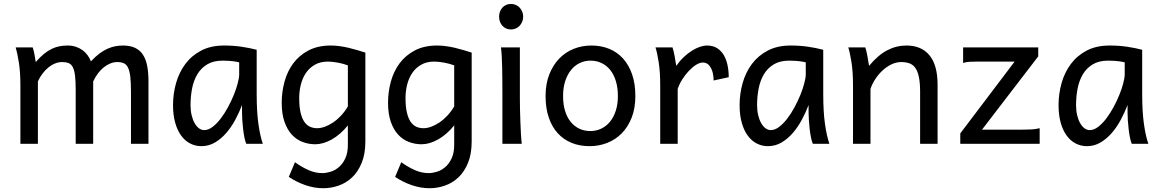

<svg xmlns="http://www.w3.org/2000/svg" viewBox="-20 -743 5999 992"><path d="M461.4 0H371.1V-278.3Q371.1 -323.7 367.7 -351.8Q364.3 -379.9 356.2 -395.8Q348.1 -411.6 334.5 -417Q320.8 -422.4 300.3 -422.4Q282.2 -422.4 264.2 -415Q246.1 -407.7 229.7 -394.3Q213.4 -380.9 199.5 -362.5Q185.5 -344.2 175.8 -322.3V0H85.4V-300.3Q85.4 -372.6 77.1 -422.6Q68.8 -472.7 61 -498H148.9Q154.3 -482.4 158.2 -461.2Q162.1 -439.9 164.6 -422.4Q187 -448.2 207.5 -464.8Q228 -481.4 248.3 -491Q268.6 -500.5 288.6 -504.2Q308.6 -507.8 329.6 -507.8Q353.5 -507.8 373 -501Q392.6 -494.1 407.5 -482.9Q422.4 -471.7 433.1 -456.8Q443.8 -441.9 449.7 -425.8Q472.7 -450.7 494.1 -466.6Q515.6 -482.4 536.1 -491.5Q556.6 -500.5 576.4 -504.2Q596.2 -507.8 615.2 -507.8Q652.3 -507.8 677.7 -495.8Q703.1 -483.9 718.5 -460.4Q733.9 -437 740.5 -402.3Q747.1 -367.7 747.1 -322.3V0H656.7V-268.6Q656.7 -315.9 653.3 -345.7Q649.9 -375.5 641.8 -392.6Q633.8 -409.7 620.1 -416Q606.4 -422.4 585.9 -422.4Q567.9 -422.4 550.3 -415.3Q532.7 -408.2 516.4 -395.3Q500 -382.3 486.1 -363.8Q472.2 -345.2 461.4 -322.3Z M1215.8 -420.9Q1210 -422.4 1202.6 -423.8Q1195.3 -425.3 1185.3 -426.5Q1175.3 -427.7 1161.9 -428.7Q1148.4 -429.7 1130.4 -429.7Q1082.5 -429.7 1050.5 -410.4Q1018.6 -391.1 999.5 -359.1Q980.5 -327.1 972.4 -285.6Q964.4 -244.1 964.4 -200.2Q964.4 -171.9 970 -148.2Q975.6 -124.5 985.4 -107.2Q995.1 -89.8 1007.8 -80.3Q1020.5 -70.8 1035.2 -70.8Q1056.6 -70.8 1078.4 -87.4Q1100.1 -104 1120.1 -130.1Q1140.1 -156.2 1157.7 -188.7Q1175.3 -221.2 1188.2 -253.2Q1201.2 -285.2 1208.5 -313.5Q1215.8 -341.8 1215.8 -358.9ZM1252.4 0Q1247.1 -11.7 1242.9 -32.2Q1238.8 -52.7 1236.1 -75.9Q1233.4 -99.1 1231.9 -122.1Q1230.5 -145 1230.5 -161.1V-200.2Q1215.8 -162.1 1195.6 -124.3Q1175.3 -86.4 1149.2 -56.2Q1123 -25.9 1090.8 -6.8Q1058.6 12.2 1020.5 12.2Q989.7 12.2 962.9 -1.5Q936 -15.1 916.3 -42Q896.5 -68.8 885.3 -108.6Q874 -148.4 874 -200.2Q874 -258.3 889.6 -313.7Q905.3 -369.1 937.5 -412.4Q969.7 -455.6 1019.5 -481.7Q1069.3 -507.8 1137.7 -507.8Q1185.1 -507.8 1227.1 -501.7Q1269 -495.6 1306.2 -485.8V-258.8Q1306.2 -166.5 1314.9 -103.8Q1323.7 -41 1337.9 0Z M1777.3 -405.3Q1765.6 -409.7 1752.4 -413.3Q1739.3 -417 1725.6 -419.4Q1711.9 -421.9 1699 -423.3Q1686 -424.8 1674.8 -424.8Q1634.8 -424.8 1606.4 -408.4Q1578.1 -392.1 1560.3 -365.5Q1542.5 -338.9 1534.2 -305.2Q1525.9 -271.5 1525.9 -236.8Q1525.9 -191.4 1533 -161.4Q1540 -131.3 1552.5 -113.5Q1564.9 -95.7 1581.8 -88.1Q1598.6 -80.6 1618.7 -80.6Q1637.2 -80.6 1658.2 -88.1Q1679.2 -95.7 1700.4 -109.9Q1721.7 -124 1741.5 -145Q1761.2 -166 1777.3 -192.9ZM1867.7 -12.2Q1867.7 52.2 1848.9 98.1Q1830.1 144 1799.6 173.1Q1769 202.1 1730 215.8Q1690.9 229.5 1650.4 229.5Q1603.5 229.5 1557.4 213.4Q1511.2 197.3 1472.2 170.9L1503.9 95.2Q1538.6 120.1 1573.7 135.7Q1608.9 151.4 1645.5 151.4Q1664.6 151.4 1687.5 144.5Q1710.4 137.7 1730.5 120.8Q1750.5 104 1763.9 75.7Q1777.3 47.4 1777.3 4.9V-95.2Q1758.3 -71.3 1737.1 -53Q1715.8 -34.7 1694.1 -22.5Q1672.4 -10.3 1650.6 -3.9Q1628.9 2.4 1608.9 2.4Q1575.2 2.4 1543.9 -9.3Q1512.7 -21 1488.5 -46.6Q1464.4 -72.3 1450 -113.3Q1435.5 -154.3 1435.5 -212.4Q1435.5 -268.6 1450.2 -321.8Q1464.8 -375 1495.6 -416.3Q1526.4 -457.5 1574.5 -482.7Q1622.6 -507.8 1689.5 -507.8Q1711.4 -507.8 1734.6 -504.6Q1757.8 -501.5 1780.8 -496.1Q1803.7 -490.7 1825.7 -484.1Q1847.7 -477.5 1867.7 -471.2Z M2326.7 -405.3Q2314.9 -409.7 2301.8 -413.3Q2288.6 -417 2274.9 -419.4Q2261.2 -421.9 2248.3 -423.3Q2235.4 -424.8 2224.1 -424.8Q2184.1 -424.8 2155.8 -408.4Q2127.4 -392.1 2109.6 -365.5Q2091.8 -338.9 2083.5 -305.2Q2075.2 -271.5 2075.2 -236.8Q2075.2 -191.4 2082.3 -161.4Q2089.4 -131.3 2101.8 -113.5Q2114.3 -95.7 2131.1 -88.1Q2147.9 -80.6 2168 -80.6Q2186.5 -80.6 2207.5 -88.1Q2228.5 -95.7 2249.8 -109.9Q2271 -124 2290.8 -145Q2310.5 -166 2326.7 -192.9ZM2417 -12.2Q2417 52.2 2398.2 98.1Q2379.4 144 2348.9 173.1Q2318.4 202.1 2279.3 215.8Q2240.2 229.5 2199.7 229.5Q2152.8 229.5 2106.7 213.4Q2060.5 197.3 2021.5 170.9L2053.2 95.2Q2087.9 120.1 2123 135.7Q2158.2 151.4 2194.8 151.4Q2213.9 151.4 2236.8 144.5Q2259.8 137.7 2279.8 120.8Q2299.8 104 2313.2 75.7Q2326.7 47.4 2326.7 4.9V-95.2Q2307.6 -71.3 2286.4 -53Q2265.1 -34.7 2243.4 -22.5Q2221.7 -10.3 2200 -3.9Q2178.2 2.4 2158.2 2.4Q2124.5 2.4 2093.3 -9.3Q2062 -21 2037.8 -46.6Q2013.7 -72.3 1999.3 -113.3Q1984.9 -154.3 1984.9 -212.4Q1984.9 -268.6 1999.5 -321.8Q2014.2 -375 2044.9 -416.3Q2075.7 -457.5 2123.8 -482.7Q2171.9 -507.8 2238.8 -507.8Q2260.7 -507.8 2283.9 -504.6Q2307.1 -501.5 2330.1 -496.1Q2353 -490.7 2375 -484.1Q2397 -477.5 2417 -471.2Z M2558.6 -656.7Q2558.6 -670.4 2563 -682.4Q2567.4 -694.3 2575.4 -703.4Q2583.5 -712.4 2594.7 -717.5Q2606 -722.7 2619.6 -722.7Q2633.3 -722.7 2645 -717.5Q2656.7 -712.4 2665 -703.4Q2673.3 -694.3 2678.2 -682.4Q2683.1 -670.4 2683.1 -656.7Q2683.1 -643.1 2678.2 -631.1Q2673.3 -619.1 2665 -610.1Q2656.7 -601.1 2645 -595.9Q2633.3 -590.8 2619.6 -590.8Q2606 -590.8 2594.7 -595.9Q2583.5 -601.1 2575.4 -610.1Q2567.4 -619.1 2563 -631.1Q2558.6 -643.1 2558.6 -656.7ZM2666 -231.9Q2666 -208.5 2666.7 -176.5Q2667.5 -144.5 2668.7 -111.8Q2669.9 -79.1 2671.6 -49.3Q2673.3 -19.5 2675.8 0H2575.7V-258.8Q2575.7 -294.4 2575.4 -329.1Q2575.2 -363.8 2574.5 -394.8Q2573.7 -425.8 2572.3 -452.4Q2570.8 -479 2568.4 -498H2666Z M2889.2 -246.6Q2889.2 -204.1 2899.4 -170.4Q2909.7 -136.7 2928.5 -113.5Q2947.3 -90.3 2973.1 -78.1Q2999 -65.9 3030.8 -65.9Q3060.1 -65.9 3085.9 -78.1Q3111.8 -90.3 3131.1 -113.5Q3150.4 -136.7 3161.4 -170.4Q3172.4 -204.1 3172.4 -246.6Q3172.4 -289.6 3162.1 -323.5Q3151.9 -357.4 3133.1 -381.1Q3114.3 -404.8 3088.1 -417.2Q3062 -429.7 3030.8 -429.7Q3001 -429.7 2975.1 -417.2Q2949.2 -404.8 2930.2 -381.1Q2911.1 -357.4 2900.1 -323.5Q2889.2 -289.6 2889.2 -246.6ZM2798.8 -246.6Q2798.8 -309.6 2817.9 -358.2Q2836.9 -406.7 2869.1 -440.2Q2901.4 -473.6 2944.3 -490.7Q2987.3 -507.8 3035.6 -507.8Q3085.9 -507.8 3127.7 -490.7Q3169.4 -473.6 3199.5 -440.2Q3229.5 -406.7 3246.1 -358.2Q3262.7 -309.6 3262.7 -246.6Q3262.7 -183.6 3243.7 -135.3Q3224.6 -86.9 3192.4 -54.2Q3160.2 -21.5 3117.2 -4.6Q3074.2 12.2 3025.9 12.2Q2975.6 12.2 2933.8 -4.6Q2892.1 -21.5 2862.1 -54.2Q2832 -86.9 2815.4 -135.3Q2798.8 -183.6 2798.8 -246.6Z M3391.1 0V-300.3Q3391.1 -372.6 3383.1 -422.6Q3375 -472.7 3366.7 -498H3454.6Q3457.5 -490.2 3460.4 -477.8Q3463.4 -465.3 3465.8 -451.7Q3468.3 -438 3470.2 -424.8L3474.1 -402.8Q3491.7 -428.2 3512.5 -447.8Q3533.2 -467.3 3554.4 -480.7Q3575.7 -494.1 3595.9 -501Q3616.2 -507.8 3632.8 -507.8Q3663.6 -507.8 3684.8 -494.4Q3706.1 -481 3719.5 -458.3Q3732.9 -435.5 3739 -406Q3745.1 -376.5 3745.1 -344.2L3667 -327.1Q3667 -345.2 3663.6 -362.1Q3660.2 -378.9 3653.3 -391.8Q3646.5 -404.8 3636 -412.4Q3625.5 -419.9 3610.8 -419.9Q3595.2 -419.9 3576.2 -408Q3557.1 -396 3538.8 -376.5Q3520.5 -356.9 3504.9 -332.5Q3489.3 -308.1 3481.4 -283.2V0Z M4143.1 -420.9Q4137.2 -422.4 4129.9 -423.8Q4122.6 -425.3 4112.5 -426.5Q4102.5 -427.7 4089.1 -428.7Q4075.7 -429.7 4057.6 -429.7Q4009.8 -429.7 3977.8 -410.4Q3945.8 -391.1 3926.8 -359.1Q3907.7 -327.1 3899.7 -285.6Q3891.6 -244.1 3891.6 -200.2Q3891.6 -171.9 3897.2 -148.2Q3902.8 -124.5 3912.6 -107.2Q3922.4 -89.8 3935.1 -80.3Q3947.8 -70.8 3962.4 -70.8Q3983.9 -70.8 4005.6 -87.4Q4027.3 -104 4047.4 -130.1Q4067.4 -156.2 4085 -188.7Q4102.5 -221.2 4115.5 -253.2Q4128.4 -285.2 4135.7 -313.5Q4143.1 -341.8 4143.1 -358.9ZM4179.7 0Q4174.3 -11.7 4170.2 -32.2Q4166 -52.7 4163.3 -75.9Q4160.6 -99.1 4159.2 -122.1Q4157.7 -145 4157.7 -161.1V-200.2Q4143.1 -162.1 4122.8 -124.3Q4102.5 -86.4 4076.4 -56.2Q4050.3 -25.9 4018.1 -6.8Q3985.8 12.2 3947.8 12.2Q3917 12.2 3890.1 -1.5Q3863.3 -15.1 3843.5 -42Q3823.7 -68.8 3812.5 -108.6Q3801.3 -148.4 3801.3 -200.2Q3801.3 -258.3 3816.9 -313.7Q3832.5 -369.1 3864.7 -412.4Q3897 -455.6 3946.8 -481.7Q3996.6 -507.8 4064.9 -507.8Q4112.3 -507.8 4154.3 -501.7Q4196.3 -495.6 4233.4 -485.8V-258.8Q4233.4 -166.5 4242.2 -103.8Q4251 -41 4265.1 0Z M4733.9 0V-268.6Q4733.9 -314.5 4727.8 -344.2Q4721.7 -374 4709.7 -391.4Q4697.8 -408.7 4679.4 -415.5Q4661.1 -422.4 4636.2 -422.4Q4609.9 -422.4 4584.7 -409.9Q4559.6 -397.5 4538.6 -377.7Q4517.6 -357.9 4501.5 -333Q4485.4 -308.1 4477.5 -283.2V0H4387.2V-300.3Q4387.2 -372.6 4379.2 -422.6Q4371.1 -472.7 4362.8 -498H4450.7Q4453.6 -490.2 4456.5 -477.8Q4459.5 -465.3 4461.9 -451.7Q4464.4 -438 4466.3 -424.8L4470.2 -402.8Q4516.6 -458.5 4564 -483.2Q4611.3 -507.8 4663.1 -507.8Q4741.2 -507.8 4782.7 -456.8Q4824.2 -405.8 4824.2 -305.2V0Z M5344.2 -498V-451.7L5053.7 -73.2H5263.7Q5285.2 -73.2 5307.4 -74.2Q5329.6 -75.2 5351.6 -80.6V0H4941.4V-53.7L5222.2 -424.8H5031.7Q5009.8 -424.8 4989.7 -423.8Q4969.7 -422.9 4956.1 -417.5V-498Z M5791 -420.9Q5785.2 -422.4 5777.8 -423.8Q5770.5 -425.3 5760.5 -426.5Q5750.5 -427.7 5737.1 -428.7Q5723.6 -429.7 5705.6 -429.7Q5657.7 -429.7 5625.7 -410.4Q5593.8 -391.1 5574.7 -359.1Q5555.7 -327.1 5547.6 -285.6Q5539.6 -244.1 5539.6 -200.2Q5539.6 -171.9 5545.2 -148.2Q5550.8 -124.5 5560.5 -107.2Q5570.3 -89.8 5583 -80.3Q5595.7 -70.8 5610.4 -70.8Q5631.8 -70.8 5653.6 -87.4Q5675.3 -104 5695.3 -130.1Q5715.3 -156.2 5732.9 -188.7Q5750.5 -221.2 5763.4 -253.2Q5776.4 -285.2 5783.7 -313.5Q5791 -341.8 5791 -358.9ZM5827.6 0Q5822.3 -11.7 5818.1 -32.2Q5814 -52.7 5811.3 -75.9Q5808.6 -99.1 5807.1 -122.1Q5805.7 -145 5805.7 -161.1V-200.2Q5791 -162.1 5770.8 -124.3Q5750.5 -86.4 5724.4 -56.2Q5698.2 -25.9 5666 -6.8Q5633.8 12.2 5595.7 12.2Q5564.9 12.2 5538.1 -1.5Q5511.2 -15.1 5491.5 -42Q5471.7 -68.8 5460.4 -108.6Q5449.2 -148.4 5449.2 -200.2Q5449.2 -258.3 5464.8 -313.7Q5480.5 -369.1 5512.7 -412.4Q5544.9 -455.6 5594.7 -481.7Q5644.5 -507.8 5712.9 -507.8Q5760.3 -507.8 5802.2 -501.7Q5844.2 -495.6 5881.3 -485.8V-258.8Q5881.3 -166.5 5890.1 -103.8Q5898.9 -41 5913.1 0Z"/></svg>

Font: Andika Afr
Style: Regular
Weight: 400
Designer: Victor Gaultney, Annie Olsen, Julie Remington, Don Collingsworth, Eric Hays, Becca Hirsbrunner
Foundry: SIL International
Version: Version 5.000